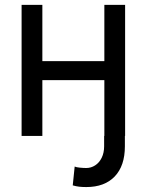

<svg xmlns="http://www.w3.org/2000/svg" viewBox="-20 -550 593 777"><path d="M444.3 164.1C471.7 135.4 485.4 94.7 485.4 42V0H401.4V42C401.4 59.6 398.1 75 391.6 88.4C385.1 101.7 376.3 112 365.2 119.1C354.2 126.3 342.1 129.9 329.1 129.9C321.3 129.9 312.5 129.4 302.7 128.4C293 127.4 286.1 126 282.2 124L274.4 200.2C283.5 202.8 292.3 204.6 300.8 205.6C309.2 206.5 318.7 207 329.1 207C378.6 207 417 192.7 444.3 164.1ZM422.9 -225.6V-302.7H130.9V-225.6ZM151.4 0V-530.3H67.4V0ZM486.3 0V-530.3H402.3V0Z"/></svg>

Font: Pretendard Variable
Style: Regular
Weight: 400
Designer: Base glyphs from Inter by Rasmus Andersson; Hangeul glyphs from Noto Sans CJK(Source Han Sans) by Jang Soo-young and Kan
Foundry: Kil Hyung-jin
Version: Version 1.309;Glyphs 3.2 (3225)